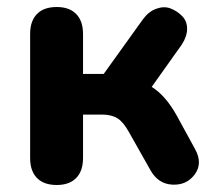

<svg xmlns="http://www.w3.org/2000/svg" viewBox="-20 -519 619 548"><path d="M142 9Q105 9 85.5 -11Q66 -31 66 -68V-422Q66 -459 85.5 -479Q105 -499 142 -499Q178 -499 197.5 -479Q217 -459 217 -422V-308H276L388 -464Q404 -486 426 -494Q448 -502 466.5 -495Q485 -488 499.5 -473.5Q514 -459 514 -437Q514 -415 499 -392L413 -271Q452 -247 484 -190L537 -93Q559 -53 536 -21.5Q513 10 472 8Q431 6 409 -34L348 -142Q332 -171 315 -181.5Q298 -192 271 -192H217V-68Q217 -31 197.5 -11Q178 9 142 9Z"/></svg>

Font: Nunito ExtraBold
Style: Regular
Weight: 800
Designer: Vernon Adams
Foundry: Vernon Adams
Version: Version 3.602